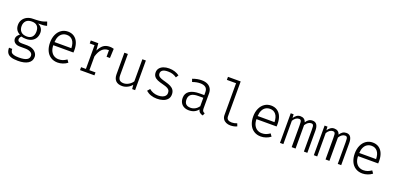

<svg xmlns="http://www.w3.org/2000/svg" viewBox="12 -1910 6744 3279"><g transform="rotate(20 3384.5 -270.5)"><path d="M561.5 -517.4Q528.7 -508.2 493.3 -505.6Q457.9 -503.1 403.1 -503.1Q448.2 -482.1 471 -447.7Q493.8 -413.3 493.8 -368.7Q493.8 -314.9 470.8 -273.1Q447.7 -231.3 403.6 -207.9Q359.5 -184.6 299 -184.6Q269.2 -184.6 250.3 -187.4Q231.3 -190.3 212.8 -196.4Q199.5 -186.2 190.8 -170.3Q182.1 -154.4 182.1 -137.4Q182.1 -88.7 257.9 -88.7H357.4Q408.7 -88.7 451.3 -69.7Q493.8 -50.8 518.7 -17.9Q543.6 14.9 543.6 54.4Q543.6 131.8 478.5 173.1Q413.3 214.4 295.4 214.4Q214.9 214.4 167.4 197.7Q120 181 99 146.4Q77.9 111.8 77.9 55.4H136.4Q136.4 91.3 149.7 112.6Q163.1 133.8 197.2 144.6Q231.3 155.4 293.3 155.4Q386.7 155.4 432.3 131.5Q477.9 107.7 477.9 58.5Q477.9 17.4 440 -4.4Q402.1 -26.2 343.6 -26.2H244.1Q202.6 -26.2 174.4 -39.7Q146.2 -53.3 132.1 -75.9Q117.9 -98.5 117.9 -125.6Q117.9 -150.8 132.8 -174.4Q147.7 -197.9 176.4 -217.4Q131.3 -241 109.5 -276.9Q87.7 -312.8 87.7 -364.6Q87.7 -416.9 113.8 -459Q140 -501 187.2 -524.9Q234.4 -548.7 294.9 -548.7Q363.1 -549.2 404.9 -553.6Q446.7 -557.9 474.4 -565.4Q502.1 -572.8 537.9 -587.2ZM153.3 -363.6Q153.3 -302.6 189.2 -265.6Q225.1 -228.7 296.4 -228.7Q357.9 -228.7 391 -264.4Q424.1 -300 424.1 -364.1Q424.1 -429.7 391 -464.1Q357.9 -498.5 293.3 -498.5Q223.1 -498.5 188.2 -461.5Q153.3 -424.6 153.3 -363.6Z M773.8 -243.6Q774.9 -178.5 797.4 -134.6Q820 -90.8 857.2 -69.5Q894.4 -48.2 940 -48.2Q981 -48.2 1014.1 -60Q1047.2 -71.8 1085.1 -97.9L1118.5 -50.3Q1081.5 -21.5 1034.6 -5.6Q987.7 10.3 942.6 10.3Q869.2 10.3 815.6 -24.4Q762.1 -59 733.8 -122.1Q705.6 -185.1 705.6 -268.7Q705.6 -350.3 734.1 -413.6Q762.6 -476.9 814.4 -512.6Q866.2 -548.2 932.8 -548.2Q997.4 -548.2 1044.6 -516.7Q1091.8 -485.1 1116.7 -426.4Q1141.5 -367.7 1141.5 -287.7Q1141.5 -275.9 1140 -243.6ZM774.9 -301H1081Q1079 -393.3 1039.5 -441Q1000 -488.7 934.4 -488.7Q889.7 -488.7 855.1 -467.9Q820.5 -447.2 799.5 -405.1Q778.5 -363.1 774.9 -301Z M1765.1 -538.5 1757.9 -369.2H1696.4V-474.4L1697.4 -487.7Q1693.3 -488.2 1684.6 -488.2Q1619 -488.2 1573.6 -443.3Q1528.2 -398.5 1499.5 -303.6V-53.3H1610.3V0H1348.2V-53.3H1435.9V-484.6H1348.2V-538.5H1484.6L1496.4 -409.2Q1530.3 -479.5 1575.4 -514.4Q1620.5 -549.2 1692.3 -549.2Q1711.3 -549.2 1726.9 -546.7Q1742.6 -544.1 1765.1 -538.5Z M2022.1 -153.3Q2022.1 -95.9 2046.4 -69.5Q2070.8 -43.1 2123.6 -43.1Q2171.3 -43.1 2216.2 -70.5Q2261 -97.9 2285.6 -136.9V-538.5H2349.2V0H2295.9L2288.7 -75.4Q2256.4 -34.9 2209.2 -12.3Q2162.1 10.3 2114.4 10.3Q2037.4 10.3 1997.9 -30Q1958.5 -70.3 1958.5 -145.6V-538.5H2022.1Z M2894.4 -143.6Q2894.4 -172.8 2885.1 -191.5Q2875.9 -210.3 2847.9 -225.6Q2820 -241 2763.6 -254.9Q2698.5 -270.8 2658.7 -287.9Q2619 -305.1 2596.9 -333.8Q2574.9 -362.6 2574.9 -407.2Q2574.9 -450.8 2600 -482.6Q2625.1 -514.4 2669.5 -531.3Q2713.8 -548.2 2770.3 -548.2Q2829.2 -548.2 2876.4 -532.3Q2923.6 -516.4 2959 -490.3L2929.2 -443.1Q2895.4 -466.7 2859 -479.2Q2822.6 -491.8 2770.8 -491.8Q2703.1 -491.8 2672.6 -470.5Q2642.1 -449.2 2642.1 -412.3Q2642.1 -385.6 2655.9 -368.5Q2669.7 -351.3 2700.5 -338.5Q2731.3 -325.6 2789.7 -310.3Q2847.7 -294.9 2885.6 -275.4Q2923.6 -255.9 2944.6 -224.4Q2965.6 -192.8 2965.6 -145.1Q2965.6 -91.3 2934.9 -56.4Q2904.1 -21.5 2854.6 -5.6Q2805.1 10.3 2746.7 10.3Q2626.2 10.3 2545.1 -60L2584.6 -106.7Q2616.9 -79 2658.7 -63.3Q2700.5 -47.7 2747.2 -47.7Q2792.3 -47.7 2825.6 -59.7Q2859 -71.8 2876.7 -93.3Q2894.4 -114.9 2894.4 -143.6Z M3554.9 -106.2Q3554.9 -74.4 3565.6 -58.7Q3576.4 -43.1 3601 -35.9L3583.6 10.8Q3550.8 5.6 3527.4 -13.1Q3504.1 -31.8 3494.9 -66.7Q3466.7 -29.2 3424.4 -9.5Q3382.1 10.3 3328.7 10.3Q3275.9 10.3 3237.2 -10Q3198.5 -30.3 3177.9 -67.7Q3157.4 -105.1 3157.4 -155.4Q3157.4 -237.4 3221.5 -281Q3285.6 -324.6 3407.2 -324.6H3488.7V-376.9Q3488.7 -437.4 3454.1 -464.1Q3419.5 -490.8 3353.8 -490.8Q3291.8 -490.8 3215.9 -463.6L3197.4 -515.9Q3244.1 -533.3 3284.1 -540.8Q3324.1 -548.2 3363.1 -548.2Q3425.1 -548.2 3468.2 -527.2Q3511.3 -506.2 3533.1 -468.2Q3554.9 -430.3 3554.9 -379ZM3488.7 -122.1V-275.9H3399.5Q3308.2 -275.9 3267.9 -244.1Q3227.7 -212.3 3227.7 -153.3Q3227.7 -96.9 3255.6 -68.7Q3283.6 -40.5 3341 -40.5Q3384.6 -40.5 3423.1 -62.1Q3461.5 -83.6 3488.7 -122.1Z M3992.8 -122.1Q3992.8 -82.1 4018.2 -63.6Q4043.6 -45.1 4087.7 -45.1Q4132.8 -45.1 4182.6 -64.6L4201 -15.4Q4179 -4.1 4147.9 3.1Q4116.9 10.3 4081.5 10.3Q4038.5 10.3 4003.8 -5.4Q3969.2 -21 3949.2 -51Q3929.2 -81 3929.2 -122.1V-701H3762.1V-756.4H3992.8Z M4466.2 -243.6Q4467.2 -178.5 4489.7 -134.6Q4512.3 -90.8 4549.5 -69.5Q4586.7 -48.2 4632.3 -48.2Q4673.3 -48.2 4706.4 -60Q4739.5 -71.8 4777.4 -97.9L4810.8 -50.3Q4773.8 -21.5 4726.9 -5.6Q4680 10.3 4634.9 10.3Q4561.5 10.3 4507.9 -24.4Q4454.4 -59 4426.2 -122.1Q4397.9 -185.1 4397.9 -268.7Q4397.9 -350.3 4426.4 -413.6Q4454.9 -476.9 4506.7 -512.6Q4558.5 -548.2 4625.1 -548.2Q4689.7 -548.2 4736.9 -516.7Q4784.1 -485.1 4809 -426.4Q4833.8 -367.7 4833.8 -287.7Q4833.8 -275.9 4832.3 -243.6ZM4467.2 -301H4773.3Q4771.3 -393.3 4731.8 -441Q4692.3 -488.7 4626.7 -488.7Q4582.1 -488.7 4547.4 -467.9Q4512.8 -447.2 4491.8 -405.1Q4470.8 -363.1 4467.2 -301Z M5479.5 -401.5V0H5416.9V-389.2Q5416.9 -433.3 5414.4 -454.9Q5411.8 -476.4 5402.1 -487.2Q5392.3 -497.9 5371.3 -497.9Q5342.6 -497.9 5315.6 -480Q5288.7 -462.1 5265.6 -424.6V0H5194.9V-389.2Q5194.9 -433.3 5192.3 -454.9Q5189.7 -476.4 5180 -487.2Q5170.3 -497.9 5149.2 -497.9Q5088.7 -497.9 5043.6 -424.6V0H4982.1V-538.5H5034.4L5037.9 -473.3Q5062.6 -508.2 5090.5 -528.2Q5118.5 -548.2 5156.4 -548.2Q5235.9 -548.2 5259 -474.9Q5282.1 -510.8 5309.5 -529.5Q5336.9 -548.2 5377.4 -548.2Q5479.5 -548.2 5479.5 -401.5Z M6094.9 -401.5V0H6032.3V-389.2Q6032.3 -433.3 6029.7 -454.9Q6027.2 -476.4 6017.4 -487.2Q6007.7 -497.9 5986.7 -497.9Q5957.9 -497.9 5931 -480Q5904.1 -462.1 5881 -424.6V0H5810.3V-389.2Q5810.3 -433.3 5807.7 -454.9Q5805.1 -476.4 5795.4 -487.2Q5785.6 -497.9 5764.6 -497.9Q5704.1 -497.9 5659 -424.6V0H5597.4V-538.5H5649.7L5653.3 -473.3Q5677.9 -508.2 5705.9 -528.2Q5733.8 -548.2 5771.8 -548.2Q5851.3 -548.2 5874.4 -474.9Q5897.4 -510.8 5924.9 -529.5Q5952.3 -548.2 5992.8 -548.2Q6094.9 -548.2 6094.9 -401.5Z M6312.3 -243.6Q6313.3 -178.5 6335.9 -134.6Q6358.5 -90.8 6395.6 -69.5Q6432.8 -48.2 6478.5 -48.2Q6519.5 -48.2 6552.6 -60Q6585.6 -71.8 6623.6 -97.9L6656.9 -50.3Q6620 -21.5 6573.1 -5.6Q6526.2 10.3 6481 10.3Q6407.7 10.3 6354.1 -24.4Q6300.5 -59 6272.3 -122.1Q6244.1 -185.1 6244.1 -268.7Q6244.1 -350.3 6272.6 -413.6Q6301 -476.9 6352.8 -512.6Q6404.6 -548.2 6471.3 -548.2Q6535.9 -548.2 6583.1 -516.7Q6630.3 -485.1 6655.1 -426.4Q6680 -367.7 6680 -287.7Q6680 -275.9 6678.5 -243.6ZM6313.3 -301H6619.5Q6617.4 -393.3 6577.9 -441Q6538.5 -488.7 6472.8 -488.7Q6428.2 -488.7 6393.6 -467.9Q6359 -447.2 6337.9 -405.1Q6316.9 -363.1 6313.3 -301Z"/></g></svg>

Font: Fira Code Fixed Light
Style: Regular
Weight: 300
Monospace: yes
Designer: Carrois Corporate, Edenspiekermann AG, Nikita Prokopov
Foundry: Carrois Corporate, Edenspiekermann AG, Nikita Prokopov
Version: Version 5.002